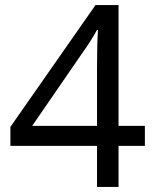

<svg xmlns="http://www.w3.org/2000/svg" viewBox="-20 -738 612 758"><path d="M363 0V-162H21V-237L357 -718H448V-241H552V-162H448V0ZM363 -241V-466Q363 -518 364 -556.5Q365 -595 367 -620H363Q353 -601 337 -576Q321 -551 310 -536L107 -241Z"/></svg>

Font: Noto IKEA Simplified Chinese
Style: Regular
Weight: 400
Designer: Monotype Design Team
Foundry: Monotype Imaging Inc.
Version: Version 1.100